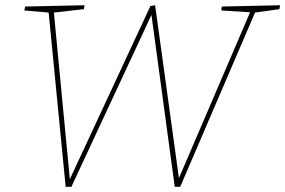

<svg xmlns="http://www.w3.org/2000/svg" viewBox="-20 -712 1091 734"><path d="M828 -687 1051 -692 1048 -677 955 -664 669 2H648L559 -655L253 2H231L166 -664L73 -672L76 -687L303 -692L301 -677L186 -664L247 -27L555 -689L573 -692L664 -31L936 -665L826 -672Z"/></svg>

Font: Bitter Pro Thin
Style: Italic
Weight: 250
Italic angle: -9°
Designer: Sol Matas, and Bitter project Authors
Foundry: Sol Matas
Version: Version 1.010